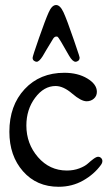

<svg xmlns="http://www.w3.org/2000/svg" viewBox="-20 -712 421 750"><path d="M123 -470.7Q118.2 -470.7 112.8 -474.6Q107.4 -478.5 107.4 -486.3Q107.4 -492.2 132.3 -563.5Q157.2 -634.8 169.9 -663.1Q182.6 -692.4 199.2 -692.4Q214.8 -692.4 228 -664.1Q241.2 -635.7 268.6 -555.7Q281.2 -519.5 288.1 -498Q291 -489.3 291 -487.3Q291 -478.5 285.6 -474.6Q280.3 -470.7 275.4 -470.7Q263.7 -470.7 250 -494.1Q210 -565.4 205.1 -568.4Q203.1 -569.3 200.2 -569.3Q193.4 -569.3 188 -561.5Q182.6 -553.7 160.2 -515.6Q151.4 -501 146.5 -492.2Q132.8 -470.7 123 -470.7ZM209 17.6Q123 17.6 69.8 -43Q16.6 -103.5 16.6 -197.3Q16.6 -299.8 76.2 -363.8Q135.7 -427.7 231.4 -427.7Q284.2 -427.7 321.3 -405.3Q358.4 -382.8 358.4 -353.5Q358.4 -336.9 346.7 -326.7Q335 -316.4 318.4 -316.4Q296.9 -316.4 262.2 -346.2Q227.5 -376 197.3 -376Q151.4 -376 117.2 -330.1Q83 -284.2 83 -221.7Q83 -150.4 128.4 -98.1Q173.8 -45.9 241.2 -45.9Q267.6 -45.9 289.6 -54.2Q311.5 -62.5 322.8 -72.8Q334 -83 345.2 -91.3Q356.4 -99.6 363.3 -99.6Q370.1 -99.6 375 -94.7Q379.9 -89.8 379.9 -83Q379.9 -75.2 374 -67.4Q347.7 -31.2 304.7 -6.8Q261.7 17.6 209 17.6Z"/></svg>

Font: Goudy Bookletter 1911
Style: Regular
Weight: 400
Version: Version 2010.07.03